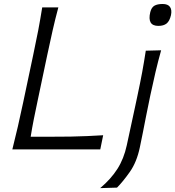

<svg xmlns="http://www.w3.org/2000/svg" viewBox="-20 -750 880 964"><path d="M42 0Q57 -60 69.8 -115.2Q82.5 -170.5 96.5 -236.5L146.5 -473Q161 -540.5 171.8 -597Q182.5 -653.5 192 -713H273Q257 -653.5 244.2 -597Q231.5 -540.5 217 -472.5L169.5 -247Q158.5 -196 149.8 -151.8Q141 -107.5 134 -63.5H232Q290.5 -63.5 335.2 -64.2Q380 -65 418.8 -66.8Q457.5 -68.5 498 -71L483.5 0ZM483 194.5Q537 149 569.5 98Q602 47 616.5 -20.5L659.5 -219.5L670 -269Q684 -334.5 693.8 -387.2Q703.5 -440 712 -495.5L789 -497.5Q773.5 -442 761 -389Q748.5 -336 734.5 -270Q722 -209.5 713 -164.5Q704 -119.5 697 -82.8Q690 -46 682 -9.5Q666.5 64 631.8 113.2Q597 162.5 567.5 192ZM775 -620Q718 -620 734.5 -689Q740.5 -713 755.5 -721.5Q770.5 -730 796.5 -730Q823 -730 833.5 -715.2Q844 -700.5 838.5 -674Q831.5 -644 816.5 -632Q801.5 -620 775 -620Z"/></svg>

Font: Commissioner Flair Light
Style: Italic
Weight: 300
Italic angle: -12°
Designer: Kostas Bartsokas
Foundry: Kostas Bartsokas
Version: Version 1.000; ttfautohint (v1.8.3)